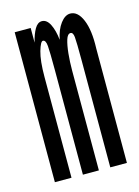

<svg xmlns="http://www.w3.org/2000/svg" viewBox="-81 -520 412 569"><g transform="rotate(-15 125.0 -235.5)"><path d="M17 0V-460H66V-415Q72 -440 81 -455.5Q90 -471 103 -471Q118 -471 127.5 -452Q137 -433 140 -404Q146 -434 160 -452.5Q174 -471 190 -471Q213 -471 226.5 -439Q240 -407 238 -351V0H187V-328Q187 -385 185.5 -400Q184 -415 176 -415Q167 -415 162 -399Q157 -383 154.5 -358Q152 -333 152 -306V0H103V-322Q103 -376 101.5 -395Q100 -414 91 -414Q84 -414 76 -386.5Q68 -359 68 -309V0Z"/></g></svg>

Font: Inconsolata UltraCondensed Medium
Style: Regular
Weight: 500
Width: 1
Monospace: yes
Designer: Raph Levien, Cyreal, Brenton Simpson
Foundry: Raph Levien, Cyreal, Google
Version: Version 3.001; ttfautohint (v1.8.2.53-6de2)